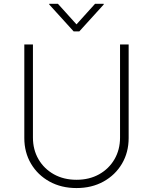

<svg xmlns="http://www.w3.org/2000/svg" viewBox="-20 -956 787 988"><path d="M597.7 -727.3H642V-245.7Q642 -171.9 607.6 -113.6Q573.2 -55.4 512.6 -21.8Q452.1 11.7 373.6 11.7Q295.5 11.7 234.7 -21.8Q174 -55.4 139.6 -113.6Q105.1 -171.9 105.1 -245.7V-727.3H149.5V-248.2Q149.5 -185.7 178.1 -136.5Q206.7 -87.4 257.3 -59.1Q307.9 -30.9 373.6 -30.9Q439.6 -30.9 490.1 -59.1Q540.5 -87.4 569.1 -136.5Q597.7 -185.7 597.7 -248.2ZM278.1 -936.4 373.6 -830.6 469.1 -936.4H513.8V-932.9L388.1 -794.4H359L233.3 -932.9V-936.4Z"/></svg>

Font: Inter Extra Light BETA
Style: Regular
Weight: 200
Designer: Rasmus Andersson
Foundry: rsms
Version: Version 3.011;git-f93a4a705